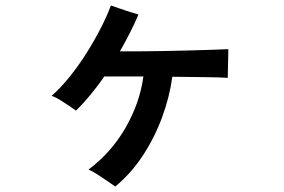

<svg xmlns="http://www.w3.org/2000/svg" viewBox="-20 -600 1040 703"><path d="M402 83Q392 76 374 63.5Q356 51 336.5 38.5Q317 26 304 21Q387 -41 439.5 -132Q492 -223 505 -320Q490 -320 475.5 -320Q461 -320 447 -320Q422 -320 400.5 -320Q379 -320 362 -320Q337 -284 310.5 -252Q284 -220 258 -195Q249 -202 232.5 -213Q216 -224 199 -234.5Q182 -245 169 -249Q203 -279 235.5 -319.5Q268 -360 297 -406Q326 -452 349 -497Q372 -542 386 -580Q398 -576 417.5 -569Q437 -562 456.5 -556Q476 -550 487 -547Q474 -516 456.5 -481.5Q439 -447 419 -412Q444 -412 484 -412Q524 -412 570 -413Q616 -414 662.5 -415Q709 -416 749.5 -417.5Q790 -419 816 -420Q816 -410 815.5 -388.5Q815 -367 814.5 -346Q814 -325 814 -315Q786 -317 731 -317.5Q676 -318 611 -319Q601 -245 573.5 -170.5Q546 -96 503 -30.5Q460 35 402 83Z"/></svg>

Font: Zen Kaku Gothic Antique
Style: Bold
Weight: 700
Designer: Yoshimichi Ohira
Foundry: Positype
Version: Version 1.001